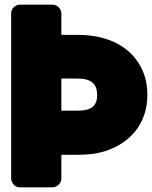

<svg xmlns="http://www.w3.org/2000/svg" viewBox="-20 -768 654 826"><path d="M244 -711C244 -727 229 -748 206 -748H65C49 -748 28 -734 28 -711V0C28 16 42 38 65 38H206C222 38 244 23 244 0V-102H315C360 -102 401 -107 439 -120C535 -153 614 -231 614 -360C614 -396 608 -431 594 -463C550 -565 447 -618 315 -618H244ZM398 -359C398 -313 374 -292 315 -292H244V-430H315C373 -430 398 -406 398 -359Z"/></svg>

Font: Asimov Print
Style: E
Weight: 500
Designer: Google
Version: Version 2.000980; 2014